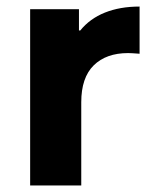

<svg xmlns="http://www.w3.org/2000/svg" viewBox="-20 -566 471 586"><path d="M225 -473Q254 -509 300 -527.5Q346 -546 406 -546V-402Q393 -403 384.5 -403.5Q376 -404 371 -404Q304 -404 266 -366.5Q228 -329 228 -254V0H72V-538H221V-473Z"/></svg>

Font: CMG Sans
Style: Bold
Weight: 700
Designer: Julieta Ulanovsky
Foundry: Julieta Ulanovsky
Version: Version 7.200